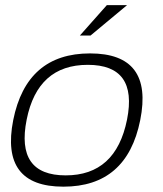

<svg xmlns="http://www.w3.org/2000/svg" viewBox="-20 -718 626 738"><path d="M232.4 -43.9Q425.3 -43.9 468.3 -258.3Q510.3 -468.8 317.4 -468.8Q124.5 -468.8 82.5 -258.3Q39.6 -43.9 232.4 -43.9ZM30.8 -256.3Q82 -512.7 326.2 -512.7Q570.3 -512.7 519 -256.3Q467.8 -0.5 223.6 -0.5Q-19.5 -0.5 30.8 -256.3ZM390.6 -698.2H468.3L328.1 -581.5H287.1Z"/></svg>

Font: Sansation Light
Style: Light Italic
Weight: 300
Designer: Bernd Montag
Version: Version 1.301